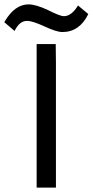

<svg xmlns="http://www.w3.org/2000/svg" viewBox="-84 -855 423 875"><path d="M-17.6 -713.9C-2.9 -744.1 15.6 -759.8 39.1 -759.8C56.6 -759.8 83 -751 119.1 -734.4C155.3 -717.8 181.6 -709 200.2 -709C252 -709 292 -736.3 318.4 -791L271.5 -830.1C252 -797.9 230.5 -781.2 207 -781.2C196.3 -781.2 171.9 -790 135.7 -808.6C98.6 -826.2 68.4 -835 45.9 -835C4.9 -835 -31.2 -809.6 -61.5 -758.8L-64.5 -753.9ZM83 0H170.9V-571.3L169.9 -654.3H83Z"/></svg>

Font: Sen-gleads
Style: Regular
Weight: 400
Designer: Kosal Sen, Philatype
Foundry: Philatype
Version: Version 1.004; ttfautohint (v1.8.3)